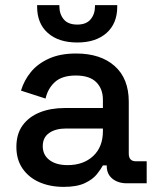

<svg xmlns="http://www.w3.org/2000/svg" viewBox="-20 -716 617 750"><path d="M229 14Q176 14 134.5 -4Q93 -22 68.5 -57Q44 -92 44 -142Q44 -193 68.5 -226.5Q93 -260 135.5 -277Q178 -294 232 -294H382V-326Q382 -369 356 -395Q330 -421 276 -421Q223 -421 195 -396Q167 -371 158 -331L62 -362Q74 -402 100.5 -434.5Q127 -467 171 -487Q215 -507 277 -507Q373 -507 428 -458Q483 -409 483 -319V-116Q483 -86 511 -86H553V0H476Q441 0 419 -18Q397 -36 397 -67V-70H382Q374 -55 358 -35Q342 -15 311 -0.5Q280 14 229 14ZM244 -71Q306 -71 344 -106.5Q382 -142 382 -204V-214H238Q197 -214 172 -196.5Q147 -179 147 -145Q147 -111 173 -91Q199 -71 244 -71ZM282 -550Q209 -550 167 -587Q125 -624 125 -690V-696H212V-691Q212 -661 229 -640.5Q246 -620 282 -620Q317 -620 334 -640.5Q351 -661 351 -691V-696H438V-690Q438 -624 396 -587Q354 -550 282 -550Z"/></svg>

Font: Space Grotesk Light Medium
Style: Regular
Weight: 500
Version: Version 2.000